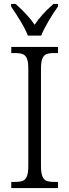

<svg xmlns="http://www.w3.org/2000/svg" viewBox="-20 -950 350 970"><path d="M37 -31H56Q81 -31 95 -36.5Q109 -42 116 -59.5Q123 -77 123 -111V-603Q123 -637 116 -654Q109 -671 95 -676.5Q81 -682 56 -682H37V-713H273V-682H254Q228 -682 214.5 -676.5Q201 -671 194 -654Q187 -637 187 -603V-111Q187 -77 194 -59.5Q201 -42 215 -36.5Q229 -31 254 -31H273V0H37ZM36 -917V-930H59Q122 -874 155 -825Q189 -877 250 -930H273V-917Q250 -886 225.5 -844Q201 -802 188 -770H121Q109 -801 84 -842.5Q59 -884 36 -917Z"/></svg>

Font: Noto Serif NarrowLight
Style: Regular
Weight: 300
Width: 4
Designer: Monotype Design Team
Foundry: Monotype Imaging Inc.
Version: Version 1.001